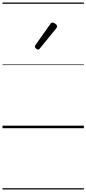

<svg xmlns="http://www.w3.org/2000/svg" viewBox="-20 -1016 685 1522"><path d="M283 -623Q276 -623 266 -631Q256 -639 256 -647Q256 -649 257.5 -651.5Q259 -654 261 -659L380 -827Q383 -832 387 -834.5Q391 -837 397 -837Q403 -837 411.5 -832Q420 -827 426.5 -820.5Q433 -814 433 -808Q433 -803 432 -800.5Q431 -798 427 -793L296 -632Q290 -623 283 -623ZM0 476H645V486H0ZM0 -20H645V0H0ZM0 -505H645V-500H0ZM0 -996H645V-986H0Z"/></svg>

Font: Playwrite PL Guides
Style: Regular
Weight: 400
Designer: Veronika Burian, José Scaglione
Foundry: TypeTogether
Version: Version 1.003